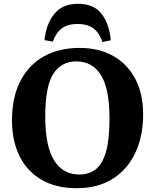

<svg xmlns="http://www.w3.org/2000/svg" viewBox="-20 -976 815 1010"><path d="M383 14Q274 14 197.5 -31Q121 -76 82 -156.5Q43 -237 43 -343Q43 -464 87 -549.5Q131 -635 211 -679.5Q291 -724 399 -724Q499 -724 574 -682.5Q649 -641 691 -562.5Q733 -484 733 -372Q733 -261 692.5 -173.5Q652 -86 574 -36Q496 14 383 14ZM397 -58Q450 -58 485 -86.5Q520 -115 538 -179Q556 -243 556 -352Q556 -509 511 -581Q466 -653 382 -653Q302 -653 260 -587Q218 -521 218 -363Q218 -207 264.5 -132.5Q311 -58 397 -58ZM390 -956Q474 -956 514.5 -903Q555 -850 563 -764L519 -755Q501 -806 469.5 -828Q438 -850 388 -850Q336 -850 304.5 -826Q273 -802 258 -757L214 -765Q222 -848 265 -902Q308 -956 390 -956Z"/></svg>

Font: Literata 36pt
Style: Bold
Weight: 700
Designer: Latin by Veronika Burian and Jose Scaglione. Greek by Irene Vlachou. Cyrillic by Vera Evstafieva.
Foundry: TypeTogether
Version: Version 3.002